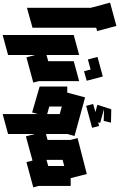

<svg xmlns="http://www.w3.org/2000/svg" viewBox="245 -970 901 1453"><g transform="rotate(90 695.5 -243.5)"><path d="M28 3V-480L-11 -626L165 -674L204 -528L179 -521V-39Z M234 187V-351L385 -392V146Z M403 7 364 -139 432 -158V-351L583 -392V-86L594 -45ZM508 -429 495 -479 419 -458 400 -531 548 -571 567 -499 580 -449Z M820 -36 624 -93V-94V-302H670L706 -437L998 -357L983 -302V146L832 187V-79ZM775 -166 832 -150V-245L775 -261ZM770 -445 756 -498 817 -515 762 -530 778 -580 796 -635 897 -633 884 -578 795 -580 899 -551 895 -536 922 -543 936 -490Z M1001 11 962 -135 1028 -153V-326L1014 -380L1286 -450L1317 -328H1376V-86L1387 -45L1196 7L1184 -39ZM1179 -145 1225 -158V-279L1179 -267V-146Z"/></g></svg>

Font: Blaka Ink
Style: Regular
Weight: 400
Designer: Mohamed Gaber
Foundry: Kief Type Foundry
Version: Version 1.003; ttfautohint (v1.8.4.7-5d5b)